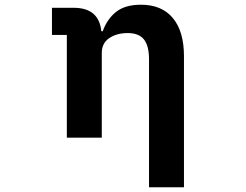

<svg xmlns="http://www.w3.org/2000/svg" viewBox="-20 -583 1040 813"><path d="M611 -333Q611 -389 589.5 -416Q568 -443 521 -443Q474 -443 442.5 -421.5Q411 -400 411 -359V0H263V-435H200V-550H292Q399 -550 409 -451H415Q434 -503 472 -533Q510 -563 577 -563Q665 -563 712 -506.5Q759 -450 759 -345V210H611Z"/></svg>

Font: IBM Plex Sans JP
Style: Bold
Weight: 700
Designer: Mike Abbink; Paul van der Laan; Pieter van Rosmalen; Wujin Sim; Yejin Wi; Jinhee Kim; Boomi Park; Yona Kim; Kichan Ma
Foundry: Sandoll Inc.
Version: Version 1.001